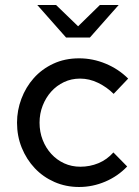

<svg xmlns="http://www.w3.org/2000/svg" viewBox="-20 -738 555 767"><path d="M48 0ZM301 -72Q339 -72 373 -86Q407 -100 433 -129Q447 -115 460.5 -101Q474 -87 488 -73Q451 -34 400.5 -12.5Q350 9 296 9Q243 9 197.5 -11Q152 -31 119 -66Q86 -101 67 -147.5Q48 -194 48 -248Q48 -297 65.5 -343.5Q83 -390 115 -426Q147 -462 193 -483.5Q239 -505 296 -505Q351 -505 402.5 -483.5Q454 -462 492 -424Q477 -409 463 -393.5Q449 -378 434 -363Q407 -390 372 -407Q337 -424 300 -424Q265 -424 235.5 -410Q206 -396 184.5 -372Q163 -348 150.5 -316Q138 -284 138 -248Q138 -211 150.5 -179Q163 -147 185 -123Q207 -99 236.5 -85.5Q266 -72 301 -72ZM204 -718 292 -633 379 -718H454L339 -588H244L129 -718Z"/></svg>

Font: Rosa Sans
Style: Regular
Weight: 400
Designer: Pentagram / MCKL
Foundry: Pentagram / MCKL
Version: Version 1.005;September 16, 2019;FontCreator 11.5.0.2425 64-